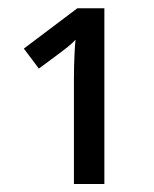

<svg xmlns="http://www.w3.org/2000/svg" viewBox="-20 -864 376 468"><path d="M234.4 -843.8V-415.5H160.2V-672.4Q160.2 -688.5 160.6 -704.8Q161.1 -721.2 161.9 -737.1Q162.6 -752.9 164.1 -767.1Q155.8 -758.3 146.2 -750.5Q136.7 -742.7 127.9 -736.3L74.7 -696.8L38.1 -745.6L168.5 -843.8Z"/></svg>

Font: Open Sans SemiCondensed Medium
Style: Regular
Weight: 500
Width: 4
Designer: Monotype Design Team
Foundry: Monotype Imaging Inc.
Version: Version 3.000